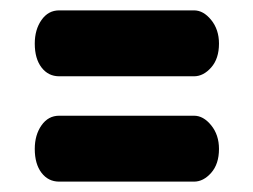

<svg xmlns="http://www.w3.org/2000/svg" viewBox="-20 -422 488 370"><path d="M47 -135Q47 -162 60 -180.5Q73 -199 94 -199H354Q372 -199 387 -180.5Q402 -162 402 -135Q402 -106 387 -89Q372 -72 354 -72H94Q73 -72 60 -89Q47 -106 47 -135ZM47 -338Q47 -365 60 -383.5Q73 -402 94 -402H354Q372 -402 387 -383.5Q402 -365 402 -338Q402 -309 387 -292Q372 -275 354 -275H94Q73 -275 60 -292Q47 -309 47 -338Z"/></svg>

Font: AkaAcidDosis
Style: ExtraBold
Weight: 800
Designer: Edgar Tolentino, Pablo Impallari, Igino Marini, Aka-Acid
Foundry: Edgar Tolentino, Pablo Impallari, Igino Marini, Aka-Acid
Version: Version 1.007